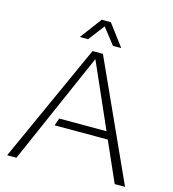

<svg xmlns="http://www.w3.org/2000/svg" viewBox="-126 -988 982 1092"><g transform="rotate(15 364.5 -442.0)"><path d="M71.8 0H17.1L333 -698.2H394L711.4 0H650.4L546.9 -234.4H233.9L249 -278.3H527.8L360.4 -658.2ZM337.4 -883.8H391.1L486.3 -756.8H437.5L363.3 -851.6L291 -756.8H242.2Z"/></g></svg>

Font: Sansation Light
Style: Light
Weight: 300
Designer: Bernd Montag
Version: Version 1.301